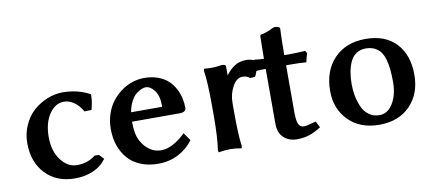

<svg xmlns="http://www.w3.org/2000/svg" viewBox="-59 -782 2210 993"><g transform="rotate(-10 1046.5 -286.0)"><path d="M277.8 -391.1Q231.9 -391.1 200.4 -344.7Q168.9 -298.3 168.9 -224.1Q168.9 -149.9 204.6 -103Q240.2 -56.2 289.1 -56.2Q344.7 -56.2 386.2 -88.9H408.2L432.1 -64Q403.8 -25.9 360.6 -8.1Q317.4 9.8 268.1 9.8Q170.4 9.8 112.3 -51.3Q54.2 -112.3 54.2 -211.9Q54.2 -262.7 74 -306.6Q93.8 -350.6 126.2 -379.2Q158.7 -407.7 198.7 -423.8Q238.8 -439.9 279.8 -439.9Q356.4 -439.9 420.9 -405.8L422.9 -402.8Q422.9 -365.2 411.1 -324.2L374 -323.2Q356 -356 330.1 -373.5Q304.2 -391.1 277.8 -391.1Z M610.8 -276.9H773.9V-285.2Q773.9 -334.5 752.7 -362.8Q731.4 -391.1 707 -391.1Q697.8 -391.1 685.5 -386.2Q673.3 -381.3 658.2 -370.1Q643.1 -358.9 629.9 -334.5Q616.7 -310.1 610.8 -276.9ZM858.9 -123 888.2 -82Q857.9 -40 810.1 -15.1Q762.2 9.8 704.1 9.8Q651.9 9.8 610.8 -7.3Q569.8 -24.4 544.2 -54.7Q518.6 -85 505.4 -124Q492.2 -163.1 492.2 -209Q492.2 -251.5 504.9 -289.1Q517.6 -326.7 539.1 -353.8Q560.5 -380.9 588.1 -400.6Q615.7 -420.4 646.2 -430.2Q676.8 -439.9 707 -439.9Q747.6 -439.9 779.8 -428Q812 -416 832.5 -397Q853 -377.9 866.5 -352.3Q879.9 -326.7 885.5 -301.3Q891.1 -275.9 891.1 -249Q891.1 -239.3 882.3 -233.6Q873.5 -228 858.9 -228H606.9Q606.9 -159.7 627 -125Q643.1 -94.7 670.2 -75.4Q697.3 -56.2 731 -56.2Q762.7 -56.2 797.1 -75.4Q831.5 -94.7 858.9 -123Z M1245.1 -439.9Q1264.2 -439.9 1293 -429.2L1297.9 -422.9Q1293.9 -397.5 1286.1 -374.5Q1278.3 -351.6 1273.9 -346.2L1248 -344.2Q1233.4 -357.9 1209 -357.9Q1178.7 -357.9 1157.2 -319.1Q1135.7 -280.3 1135.7 -231.9V-181.2Q1135.7 -65.4 1144 -5.9L1142.1 5.9Q1107.9 0 1081.1 0Q1055.2 0 1021 5.9L1019 -5.9Q1028.8 -72.3 1028.8 -181.2V-234.9Q1028.8 -362.8 1019 -422.9L1021 -433.1Q1073.2 -427.7 1112.8 -436Q1127 -436 1131.3 -433.1Q1135.7 -430.2 1135.7 -420.9V-377.9Q1158.7 -408.7 1184.1 -424.3Q1209.5 -439.9 1245.1 -439.9Z M1285.6 -434.1Q1309.6 -430.2 1335.4 -430.2Q1335.4 -479 1336.4 -498Q1336.4 -504.9 1336.9 -523.4Q1337.4 -542 1337.4 -548.8L1339.4 -555.2Q1367.2 -559.6 1395.5 -573.2Q1403.3 -578.6 1417.5 -582Q1445.3 -582 1445.3 -567.9Q1442.4 -510.7 1442.4 -430.2H1473.6Q1498.5 -430.2 1552.7 -433.1L1560.5 -418.9Q1555.2 -407.2 1548.3 -374Q1508.8 -377 1464.4 -377H1442.4V-127.9Q1442.4 -86.4 1450.7 -68.1Q1459 -49.8 1479.5 -49.8Q1494.6 -49.8 1542.5 -64L1559.6 -30.8Q1524.9 -8.8 1495.8 0.5Q1466.8 9.8 1432.6 9.8Q1390.1 9.8 1362.8 -15.6Q1335.4 -41 1335.4 -88.9V-377Q1309.1 -377 1269.5 -374L1261.7 -387.2Q1272.9 -404.8 1285.6 -434.1Z M1643.6 -205.1Q1643.6 -312 1705.1 -376Q1766.6 -439.9 1869.1 -439.9Q1973.6 -439.9 2030.5 -378.9Q2087.4 -317.9 2087.4 -213.9Q2087.4 -114.3 2027.3 -52.2Q1967.3 9.8 1865.2 9.8Q1763.7 9.8 1703.6 -51.3Q1643.6 -112.3 1643.6 -205.1ZM1862.3 -391.1Q1833.5 -391.1 1812.5 -376.7Q1791.5 -362.3 1780.5 -337.4Q1769.5 -312.5 1764.4 -283.9Q1759.3 -255.4 1759.3 -222.2Q1759.3 -191.4 1764.6 -162.1Q1770 -132.8 1782.2 -103.8Q1794.4 -74.7 1818.1 -56.9Q1841.8 -39.1 1874.5 -39.1Q1917 -39.1 1944.6 -83.7Q1972.2 -128.4 1972.2 -195.8Q1972.2 -232.9 1969.5 -261Q1966.8 -289.1 1959.5 -314.5Q1952.1 -339.8 1940.2 -356Q1928.2 -372.1 1908.7 -381.6Q1889.2 -391.1 1862.3 -391.1Z"/></g></svg>

Font: Linear Smooth
Style: Bold
Weight: 700
Designer: Philipp H. Poll, Flanker
Foundry: Philipp H. Poll, reworked by Flanker
Version: Version 1.061 | FøM Fix